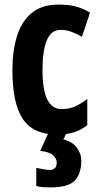

<svg xmlns="http://www.w3.org/2000/svg" viewBox="-20 -576 437 836"><path d="M230 10Q124 10 79 -58.5Q34 -127 34 -270Q34 -354 54 -418.5Q74 -483 118 -519.5Q162 -556 234 -556Q284 -556 315 -546.5Q346 -537 372 -521L337 -416Q310 -431 288 -438.5Q266 -446 244 -446Q203 -446 184 -401Q165 -356 165 -270Q165 -101 248 -101Q280 -101 305.5 -112Q331 -123 360 -145V-31Q330 -8 299 1Q268 10 230 10ZM334 123Q334 180 306 210Q278 240 199 240Q182 240 167.5 239Q153 238 138 234V155Q153 158 170 161Q187 164 198 164Q210 164 218.5 156.5Q227 149 227 132Q227 114 210.5 99.5Q194 85 155 81L192 0H271L256 31Q296 41 315 67.5Q334 94 334 123Z"/></svg>

Font: Noto Sans Sinhala UI ExtraCondensed
Style: Bold
Weight: 700
Width: 2
Designer: Jelle Bosma - Monotype Design Team
Foundry: Monotype Imaging Inc.
Version: Version 2.006; ttfautohint (v1.8.4.7-5d5b)